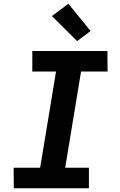

<svg xmlns="http://www.w3.org/2000/svg" viewBox="-20 -1008 640 1028"><path d="M456 0H54L53 -110H195L280 -625H153V-735H555L556 -625H414L329 -110H456ZM393 -788 258 -922 346 -988 465 -842Z"/></svg>

Font: Iosevka Extrabold Extended
Style: Italic
Weight: 800
Width: 7
Italic angle: -9°
Monospace: yes
Designer: Belleve Invis
Foundry: Belleve Invis
Version: Version 32.5.0; ttfautohint (v1.8.4)